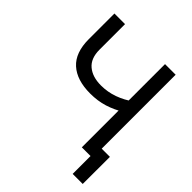

<svg xmlns="http://www.w3.org/2000/svg" viewBox="-236 -880 1187 1187"><g transform="rotate(45 357.5 -286.0)"><path d="M77.1 -503.9V-727.5H169.9V-504.4Q169.9 -428.2 213.9 -391.1Q257.8 -354 332.5 -354Q390.6 -354 444.6 -373.3Q498.5 -392.6 547.4 -428.2V-337.4Q497.1 -306.2 441.7 -288.8Q386.2 -271.5 320.8 -271.5Q203.6 -271.5 140.4 -328.6Q77.1 -385.7 77.1 -503.9ZM519.5 -727.5H612.3V0H519.5ZM595.7 0H559.1V-81.1H684.1L683.6 156.2H595.7Z"/></g></svg>

Font: Inter RS Variable
Style: Regular
Weight: 400
Designer: Rasmus Andersson (customised by Maria Ramos and Noel Pretorius)
Foundry: rsms
Version: Version 3.001;Glyphs 3.2.3 (3260)